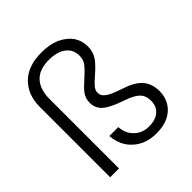

<svg xmlns="http://www.w3.org/2000/svg" viewBox="-206 -917 1077 1077"><g transform="rotate(-45 332.5 -379.0)"><path d="M66 -560C66 -560 66 0 66 0C66 0 136 0 136 0C136 0 136 -552 136 -552C136 -552 136 -552 136 -552C136 -602 149 -641 174 -668C199 -695 237 -709 288 -709C288 -709 288 -709 288 -709C331 -709 365 -700 390 -681C415 -662 427 -636 427 -604C427 -604 427 -604 427 -604C427 -583 421 -565 410 -550C398 -535 380 -516 356 -495C356 -495 356 -495 356 -495C331 -473 312 -454 299 -437C286 -420 280 -399 280 -376C280 -376 280 -376 280 -376C280 -347 291 -323 313 -304C335 -285 373 -267 426 -249C426 -249 426 -249 426 -249C465 -236 492 -222 508 -206C524 -190 532 -169 532 -142C532 -142 532 -142 532 -142C532 -113 523 -90 504 -73C485 -56 458 -47 424 -47C424 -47 424 -47 424 -47C387 -47 358 -58 336 -80C313 -101 300 -130 297 -167C297 -167 226 -167 226 -167C226 -167 226 -167 226 -167C231 -112 251 -69 287 -38C322 -6 368 10 424 10C424 10 424 10 424 10C480 10 524 -4 556 -33C588 -62 604 -100 604 -147C604 -147 604 -147 604 -147C604 -185 593 -217 572 -242C550 -267 515 -287 468 -302C468 -302 468 -302 468 -302C423 -317 392 -330 376 -342C359 -354 351 -368 351 -385C351 -385 351 -385 351 -385C351 -398 356 -410 365 -421C374 -432 388 -446 408 -463C408 -463 408 -463 408 -463C437 -488 459 -510 474 -531C489 -552 497 -578 497 -609C497 -609 497 -609 497 -609C497 -638 489 -665 473 -689C456 -713 432 -732 401 -747C370 -761 332 -768 289 -768C289 -768 289 -768 289 -768C217 -768 162 -749 124 -711C85 -672 66 -622 66 -560Z"/></g></svg>

Font: wox.body
Style: Regular
Weight: 500
Designer: Ninad Kale (Devanagari), Jonny Pinhorn (Latin)
Foundry: Indian Type Foundry
Version: ""